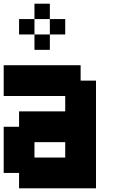

<svg xmlns="http://www.w3.org/2000/svg" viewBox="-20 -1020 623 1040"><path d="M0 -83.3V-333.3H83.3V-416.7H333.3V-500H0V-666.7H416.7V-583.3H500V0H83.3V-83.3ZM166.7 -166.7H333.3V-250H166.7ZM166.7 -833.3H83.3V-916.7H166.7ZM166.7 -750V-833.3H250V-750ZM166.7 -916.7V-1000H250V-916.7ZM333.3 -833.3H250V-916.7H333.3Z"/></svg>

Font: Galmuri11 Bold
Style: Regular
Weight: 700
Designer: Lee Minseo (quiple)
Version: Version 2.397;hotconv 1.1.1;makeotfexe 2.6.0 DEVELOPMENT